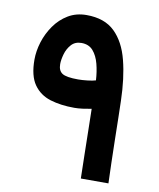

<svg xmlns="http://www.w3.org/2000/svg" viewBox="-77 -722 649 783"><g transform="rotate(10 247.5 -330.5)"><path d="M234.4 -279.3Q178.2 -279.3 134.5 -292.7Q90.8 -306.2 65.7 -342Q40.5 -377.9 40.5 -444.8Q40.5 -480.5 52.2 -518.1Q64 -555.7 86.7 -588.1Q109.4 -620.6 142.6 -640.6Q175.8 -660.6 218.8 -660.6Q293.5 -660.6 335.7 -619.6Q377.9 -578.6 396.2 -506.3Q414.6 -434.1 417 -340.3Q418 -312.5 418.7 -270.5Q419.4 -228.5 420.4 -180.2Q421.4 -131.8 422.6 -85Q423.8 -38.1 425.3 0H311Q310.1 -48.3 308.8 -101.1Q307.6 -153.8 306.9 -202.6Q306.2 -251.5 305.2 -287.6Q287.6 -284.2 268.8 -281.7Q250 -279.3 234.4 -279.3ZM229.5 -396Q246.1 -396 267.8 -398.4Q289.6 -400.9 302.2 -404.8Q300.3 -440.4 292 -472.4Q283.7 -504.4 266.1 -524.7Q248.5 -544.9 217.8 -544.9Q191.4 -544.9 175.8 -527.3Q160.2 -509.8 153.6 -486.3Q147 -462.9 147 -444.8Q147 -418 163.8 -407Q180.7 -396 229.5 -396Z"/></g></svg>

Font: Vazirmatn UI FD SemiBold
Style: Regular
Weight: 600
Designer: Saber Rastikerdar
Foundry: Saber Rastikerdar
Version: Version 33.003